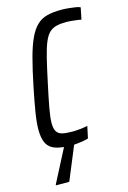

<svg xmlns="http://www.w3.org/2000/svg" viewBox="-132 -759 675 1011"><g transform="rotate(-15 205.5 -253.0)"><path d="M179 8Q126 8 92.5 -2.5Q59 -13 44 -40Q29 -67 29 -117Q29 -155 38 -210.5Q47 -266 63 -344Q81 -432 97.5 -493.5Q114 -555 132.5 -594.5Q151 -634 174.5 -656.5Q198 -679 230.5 -687.5Q263 -696 308 -696Q327 -696 346.5 -694Q366 -692 383.5 -689.5Q401 -687 411 -682L398 -618Q385 -621 371 -622.5Q357 -624 343.5 -625.5Q330 -627 319 -627Q286 -627 263.5 -621.5Q241 -616 224.5 -600.5Q208 -585 195 -553.5Q182 -522 169.5 -471Q157 -420 141 -344Q124 -266 114.5 -214Q105 -162 105 -132Q105 -102 114.5 -86.5Q124 -71 145 -66Q166 -61 199 -61Q219 -61 242.5 -63.5Q266 -66 283 -70L269 -5Q258 -1 242 1.5Q226 4 210 6Q194 8 179 8ZM42 190 43 185 148 -18H201L199 -13L115 190Z"/></g></svg>

Font: Saira Condensed
Style: Italic
Weight: 400
Width: 3
Italic angle: -12°
Designer: Hector Gatti with collaboration of the Omnibus-Type team
Foundry: Omnibus-Type
Version: Version 1.100